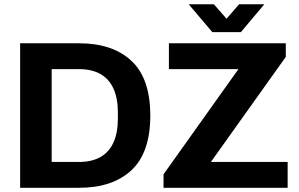

<svg xmlns="http://www.w3.org/2000/svg" viewBox="-20 -892 1422 912"><path d="M75.6 0V-686.4H355.6Q515.1 -686.4 604.5 -602.8Q693.9 -519.2 693.9 -343.2Q693.9 -167.2 604.5 -83.6Q515.1 0 355.6 0ZM225.4 -122.7H354.7Q415.4 -122.7 456.5 -145.7Q497.6 -168.7 518.7 -214.7Q539.9 -260.7 539.9 -328.1V-357.6Q539.9 -425.7 518.7 -471.7Q497.6 -517.7 456.5 -540.7Q415.4 -563.7 354.7 -563.7H225.4ZM756.8 0V-64L1112.6 -563.7H782.3V-686.4H1337.5V-621.7L981.7 -122.7H1346.3V0ZM876.3 -871.7H995.8L1084.3 -771L1027.9 -770.2L1115.6 -871.7H1235.5L1124.2 -739.5H988.4Z"/></svg>

Font: Archivo Variable SemiBold
Style: Regular
Weight: 600
Designer: Hector Gatti
Foundry: Omnibus-Type
Version: Version 2.001